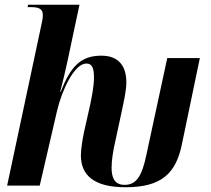

<svg xmlns="http://www.w3.org/2000/svg" viewBox="-20 -780 886 807"><path d="M508 7C661 7 719 -53 744 -171L820 -536H683L595 -128C577 -42 554 -3 504 -3C460 -3 449 -35 449 -76C449 -107 456 -150 465 -188L493 -318C500 -353 511 -398 511 -434C511 -495 485 -546 406 -546C317 -546 276 -498 235 -394H233C240 -420 258 -495 263 -520L314 -760H98L96 -750H112C150 -750 160 -738 160 -716C160 -705 158 -693 154 -676L10 0H147L220 -315C240 -400 292 -513 343 -513C370 -513 375 -488 375 -453C375 -418 365 -368 359 -340L333 -224C327 -195 320 -153 320 -127C320 -41 378 7 508 7Z"/></svg>

Font: Noto Serif Display Condensed
Style: Bold Italic
Weight: 700
Width: 3
Italic angle: -12°
Designer: Monotype Design Team
Foundry: Monotype Imaging Inc.
Version: Version 2.009